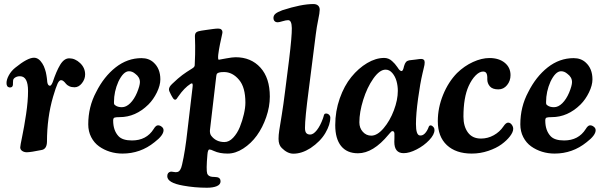

<svg xmlns="http://www.w3.org/2000/svg" viewBox="-20 -736 2929 936"><path d="M317.4 -451.7Q346.2 -451.7 370.6 -428.5Q395 -405.3 395 -373Q395 -350.1 379.4 -330.3Q363.8 -310.5 343.3 -310.5Q328.1 -310.5 317.1 -315.9Q306.2 -321.3 301.3 -327.9Q296.4 -334.5 290.3 -339.8Q284.2 -345.2 277.8 -345.2Q268.6 -345.2 260.5 -327.9Q252.4 -310.5 238.8 -264.6Q209 -162.6 209 -44.4Q208 -7.8 180.7 -4.4Q131.3 5.9 110.8 6.3Q97.7 6.3 88.1 -0.2Q78.6 -6.8 78.6 -17.6Q78.6 -24.9 88.1 -70.6Q97.7 -116.2 107.2 -179.4Q116.7 -242.7 116.7 -292.5Q116.7 -363.8 78.1 -364.3Q65.4 -364.7 55.2 -358.9Q44.9 -353 43.9 -344.2Q43.5 -338.9 43.2 -332Q43 -325.2 43 -322.3Q41.5 -308.6 26.9 -309.6Q11.7 -311.5 11.7 -331.1Q11.7 -348.1 23.2 -369.1Q34.7 -390.1 54.2 -405.8Q114.3 -454.6 145.5 -454.6Q168.9 -454.6 186.5 -426.3Q190.4 -420.4 193.6 -413.3Q196.8 -406.2 199.2 -398.4Q201.7 -390.6 203.4 -384.3Q205.1 -377.9 206.3 -369.4Q207.5 -360.8 208.3 -356.4Q209 -352.1 209.7 -344.5Q210.4 -336.9 210.4 -335.9Q213.4 -317.9 223.6 -317.9Q229.5 -317.9 236.8 -335Q254.4 -388.7 273.4 -420.2Q292.5 -451.7 317.4 -451.7Z M669.9 -452.6Q705.6 -452.6 728.5 -431.6Q761.7 -401.9 761.7 -349.1Q761.7 -320.3 744.9 -285.6Q728 -251 703.6 -226.6Q641.1 -165 563.5 -165Q543.5 -165 537.6 -162.4Q531.7 -159.7 531.7 -148.4Q531.7 -100.1 557.6 -72.3Q577.1 -51.3 623.5 -51.3Q693.8 -51.3 729 -106.9Q739.7 -125 750 -125Q759.8 -125 767.6 -118.7Q777.3 -111.8 777.3 -101.1Q777.3 -76.2 732.9 -42.5Q664.6 12.7 577.1 12.7Q545.4 12.7 516.1 3.7Q486.8 -5.4 462.9 -22.5Q439 -39.6 424.6 -67.4Q410.2 -95.2 410.2 -129.9Q410.2 -215.3 448.7 -287.1Q486.3 -362.3 543.7 -407.5Q601.1 -452.6 669.9 -452.6ZM542.5 -222.2Q554.2 -213.4 574.2 -213.4Q595.2 -213.4 614.7 -232.7Q634.3 -252 647.9 -284.2Q662.1 -318.8 662.1 -335.9Q662.1 -359.9 639.2 -376.5Q625 -388.7 608.9 -388.7Q581.5 -388.7 557.1 -337.9Q535.6 -289.6 535.6 -238.3Q535.6 -231 536.6 -228.3Q537.6 -225.6 542.5 -222.2Z M894 -101.6 918.5 -308.6Q920.4 -321.3 918.7 -326.7Q917 -332 908.7 -327.1Q878.4 -307.6 850.6 -267.6Q848.6 -265.1 846.2 -261.5Q843.8 -257.8 842.3 -255.6Q840.8 -253.4 838.6 -251.7Q836.4 -250 834 -250Q832 -250 830.8 -250.5Q829.6 -251 828.1 -252.2Q826.7 -253.4 825.7 -254.4Q824.7 -255.4 823 -258.1Q821.3 -260.7 820.1 -262.7Q818.8 -264.6 816.4 -269Q814 -273.4 812.5 -276.4Q803.7 -292.5 803.7 -300.3Q803.7 -312.5 819.3 -327.1Q849.6 -356 868.7 -370.1Q887.7 -384.3 917 -402.3Q928.7 -409.2 929.2 -417.5Q930.7 -444.8 931.2 -470.9Q931.6 -497.1 931.4 -512.5Q931.2 -527.8 930.7 -542.2Q930.2 -556.6 930.2 -559.1Q930.2 -573.2 937.3 -578.6Q944.3 -584 960.9 -586.4Q963.9 -586.9 983.6 -589.8Q1003.4 -592.8 1018.8 -594.7Q1034.2 -596.7 1043.9 -596.7Q1054.2 -596.7 1059.3 -591.8Q1064.5 -586.9 1064.5 -579.6Q1064.5 -574.7 1060.8 -559.3Q1057.1 -543.9 1052 -518.6Q1046.9 -493.2 1043.9 -469.2Q1041.5 -444.8 1046.9 -444.8Q1051.3 -445.3 1082 -451.2Q1112.8 -457 1128.4 -457Q1203.6 -457 1249.5 -406.5Q1295.4 -356 1295.4 -265.1Q1295.4 -215.8 1277.8 -165Q1260.3 -114.3 1232.2 -75.4Q1204.1 -36.6 1166 -12Q1127.9 12.7 1089.8 12.7Q1050.3 12.7 1022.9 0Q1007.8 -7.3 1001 -7.3Q993.2 -7.3 991.2 17.1Q984.4 92.8 990.2 110.4Q995.6 124 1014.2 126Q1017.6 126.5 1026.4 126.7Q1035.2 127 1039.1 127.9Q1055.2 131.3 1055.2 147.9Q1055.2 163.6 1037.1 171.4Q1019 179.2 988.8 179.2Q929.2 179.2 873 168.9Q795.4 155.3 795.4 123Q795.4 105 811 101.1Q815.9 100.1 826.9 102.3Q837.9 104.5 844.7 102.5Q860.8 99.1 867.7 65.9Q882.8 1.5 894 -101.6ZM1074.2 -43.5Q1096.7 -43.5 1116.7 -64.7Q1136.7 -85.9 1149.2 -116.7Q1161.6 -147.5 1168.9 -179.4Q1176.3 -211.4 1176.3 -235.4Q1176.3 -310.5 1145.5 -346.7Q1113.8 -384.8 1071.8 -384.8Q1055.2 -384.8 1047.1 -382.1Q1039.1 -379.4 1037.1 -375.7Q1035.2 -372.1 1034.2 -363.8L1003.4 -101.1Q1002.4 -84 1009.8 -74.2Q1033.2 -43.5 1074.2 -43.5Z M1369.6 -289.6 1389.2 -444.3Q1403.3 -560.5 1402.6 -599.1Q1401.9 -637.7 1384.8 -637.7Q1374.5 -637.7 1357.7 -632.6Q1340.8 -627.4 1334 -627.4Q1323.7 -627.4 1318.4 -633.3Q1313 -639.2 1313 -647.9Q1313 -660.6 1322.8 -668.9Q1332.5 -677.2 1356 -686Q1449.2 -716.3 1507.8 -716.3Q1522.5 -716.3 1530.5 -709Q1538.6 -701.7 1538.6 -688.5Q1538.6 -674.3 1531.2 -639.4Q1523.9 -604.5 1519.5 -568.8L1484.9 -296.9Q1466.8 -159.7 1466.8 -112.3Q1466.8 -94.7 1473.1 -87.4Q1479.5 -80.1 1492.2 -80.1Q1507.8 -80.1 1524.7 -101.6Q1541.5 -123 1554.2 -158.2Q1555.7 -161.6 1556.9 -166.5Q1558.1 -171.4 1558.8 -173.6Q1559.6 -175.8 1560.8 -178.2Q1562 -180.7 1564.2 -181.6Q1566.4 -182.6 1569.3 -182.6Q1578.1 -182.6 1584.2 -176.5Q1590.3 -170.4 1590.3 -162.6Q1590.3 -128.9 1566.2 -87.6Q1542 -46.4 1494.1 -14.2Q1451.2 13.2 1410.2 13.2Q1381.3 13.2 1353.5 -14.6Q1337.9 -29.8 1337.9 -59.1Q1337.9 -77.6 1341.3 -99.9Q1344.7 -122.1 1353.3 -174.1Q1361.8 -226.1 1369.6 -289.6Z M2098.1 -102.1Q2098.1 -80.1 2072.5 -53Q2046.9 -25.9 2011.2 -7.6Q1975.6 10.7 1947.8 10.7Q1902.3 10.7 1902.3 -44.4Q1902.3 -48.8 1902.8 -64.2Q1903.3 -79.6 1902.8 -85Q1901.9 -96.7 1893.6 -96.7Q1890.6 -96.7 1887.9 -94.7Q1885.3 -92.8 1880.9 -87.4Q1876.5 -82 1874.5 -80.1Q1799.3 11.2 1725.1 11.2Q1671.4 11.2 1642.8 -24.2Q1614.3 -59.6 1614.3 -126Q1614.3 -193.8 1636.2 -256.1Q1658.2 -318.4 1692.9 -360.8Q1727.5 -403.3 1769.8 -428.5Q1812 -453.6 1853 -453.6Q1863.8 -453.6 1873.5 -449.7Q1883.3 -445.8 1891.6 -438Q1899.9 -430.2 1904.8 -424.8Q1909.7 -419.4 1916.5 -409.7Q1923.3 -399.9 1924.3 -398.4Q1931.6 -389.6 1938 -389.6Q1944.8 -389.6 1949.7 -413.6Q1953.6 -427.2 1959.2 -433.6Q1964.8 -439.9 1974.6 -441.9Q1988.3 -442.9 2007.3 -445.8Q2026.4 -448.7 2033.2 -448.7Q2050.3 -448.7 2050.3 -432.1Q2050.3 -425.8 2049.3 -419.7Q2048.3 -413.6 2044.9 -400.1Q2041.5 -386.7 2040 -379.4Q2028.3 -330.1 2018.1 -255.1Q2007.8 -180.2 2007.8 -131.3Q2007.8 -77.6 2026.4 -75.7Q2040 -73.7 2051.5 -85.7Q2063 -97.7 2070.3 -118.2Q2073.7 -126 2081.1 -124.5Q2087.4 -123.5 2093.8 -115.7Q2098.1 -110.8 2098.1 -102.1ZM1859.9 -396.5Q1830.6 -396.5 1800 -353Q1769.5 -309.6 1750.7 -249.3Q1731.9 -189 1731.9 -139.6Q1731.9 -111.8 1748.8 -93.3Q1765.6 -74.7 1790 -74.7Q1819.3 -74.7 1850.1 -110.8Q1880.9 -147 1900.1 -198Q1919.4 -249 1919.4 -293Q1919.4 -317.4 1913.1 -340.3Q1906.7 -363.3 1892.6 -379.9Q1878.4 -396.5 1859.9 -396.5Z M2366.2 -453.1Q2412.1 -453.1 2440.4 -430.2Q2468.8 -407.2 2468.8 -369.6Q2468.8 -341.8 2451.9 -321Q2435.1 -300.3 2409.7 -300.3Q2380.9 -300.3 2368.2 -314.9Q2355.5 -329.6 2355.5 -349.6Q2356.4 -368.7 2351.8 -377.9Q2347.2 -387.2 2335 -387.2Q2317.4 -387.2 2298.3 -367.9Q2279.3 -348.6 2264.6 -316.4Q2239.3 -260.3 2239.3 -167Q2239.3 -120.1 2261 -90.3Q2282.7 -60.5 2324.7 -60.5Q2357.9 -60.5 2387 -76.7Q2416 -92.8 2434.1 -119.6Q2446.3 -138.2 2457 -138.2Q2467.3 -138.2 2474.6 -128.4Q2481.9 -118.7 2481.9 -107.9Q2481.9 -92.3 2466.3 -71.8Q2450.7 -51.3 2425 -32.5Q2399.4 -13.7 2360.4 -0.5Q2321.3 12.7 2279.8 12.7Q2202.6 12.7 2158.4 -28.6Q2114.3 -69.8 2114.3 -145.5Q2114.3 -210.4 2139.9 -273.4Q2165.5 -336.4 2208 -379.9Q2243.7 -414.6 2285.9 -433.8Q2328.1 -453.1 2366.2 -453.1Z M2776.4 -452.6Q2812 -452.6 2835 -431.6Q2868.2 -401.9 2868.2 -349.1Q2868.2 -320.3 2851.3 -285.6Q2834.5 -251 2810.1 -226.6Q2747.6 -165 2669.9 -165Q2649.9 -165 2644 -162.4Q2638.2 -159.7 2638.2 -148.4Q2638.2 -100.1 2664.1 -72.3Q2683.6 -51.3 2730 -51.3Q2800.3 -51.3 2835.4 -106.9Q2846.2 -125 2856.4 -125Q2866.2 -125 2874 -118.7Q2883.8 -111.8 2883.8 -101.1Q2883.8 -76.2 2839.4 -42.5Q2771 12.7 2683.6 12.7Q2651.9 12.7 2622.6 3.7Q2593.3 -5.4 2569.3 -22.5Q2545.4 -39.6 2531 -67.4Q2516.6 -95.2 2516.6 -129.9Q2516.6 -215.3 2555.2 -287.1Q2592.8 -362.3 2650.1 -407.5Q2707.5 -452.6 2776.4 -452.6ZM2648.9 -222.2Q2660.6 -213.4 2680.7 -213.4Q2701.7 -213.4 2721.2 -232.7Q2740.7 -252 2754.4 -284.2Q2768.6 -318.8 2768.6 -335.9Q2768.6 -359.9 2745.6 -376.5Q2731.4 -388.7 2715.3 -388.7Q2688 -388.7 2663.6 -337.9Q2642.1 -289.6 2642.1 -238.3Q2642.1 -231 2643.1 -228.3Q2644 -225.6 2648.9 -222.2Z"/></svg>

Font: Cooper* SemiBold
Style: Italic
Weight: 600
Italic angle: -7°
Designer: Owen Earl
Foundry: indestructible type*
Version: Version 0.001